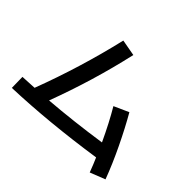

<svg xmlns="http://www.w3.org/2000/svg" viewBox="-171 -1028 1342 1342"><g transform="rotate(45 500.0 -357.0)"><path d="M156 -94Q281 -424 361 -766L482 -744Q409 -420 290 -103Q515 -121 759 -157Q696 -292 636 -393L745 -442Q801 -345 859.5 -223.5Q918 -102 959 8L847 52Q822 -14 804 -54Q393 7 44 19L42 -88Q99 -90 156 -94Z"/></g></svg>

Font: Enso SemiBold
Style: Regular
Weight: 600
Designer: Coji Morishita
Foundry: UNDERFOREST DESIGN
Version: Version 1.000